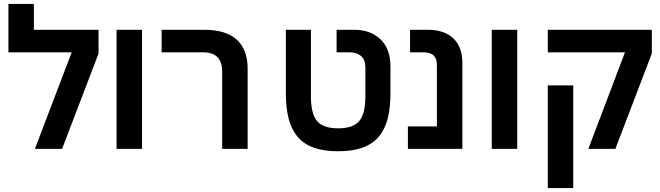

<svg xmlns="http://www.w3.org/2000/svg" viewBox="-20 -760 3368 980"><path d="M346 -493H23V-740H153V-608H483V-487L297 0H158Z M575 -608H705V0H575Z M1114 -396Q1114 -493 1016 -493H805V-608H1023Q1133 -608 1188.5 -557.5Q1244 -507 1244 -410V0H1114Z M1706 12Q1632 12 1581 -6.5Q1530 -25 1498.5 -62.5Q1467 -100 1453 -155.5Q1439 -211 1439 -286V-608H1567V-269Q1567 -179 1598.5 -142Q1630 -105 1706 -105Q1782 -105 1813.5 -142Q1845 -179 1845 -269V-414Q1845 -455 1823 -474Q1801 -493 1765 -493H1698V-608H1788Q1871 -608 1922 -559.5Q1973 -511 1973 -419V-286Q1973 -211 1959 -155.5Q1945 -100 1913.5 -62.5Q1882 -25 1831 -6.5Q1780 12 1706 12Z M2062 -115H2210V-430Q2210 -460 2193.5 -476.5Q2177 -493 2139 -493H2073V-608H2164Q2247 -608 2293.5 -564.5Q2340 -521 2340 -438V0H2062Z M2490 -608H2620V0H2490Z M3170 -493H2776V-608H3307V-487L3121 0H2983ZM2776 -324H2906V200H2776Z"/></svg>

Font: IBM Plex Sans Hebrew SemiBold
Style: Regular
Weight: 600
Designer: Mike Abbink, Paul van der Laan, Pieter van Rosmalen, Yanek Iontef
Foundry: Bold Monday
Version: Version 1.2